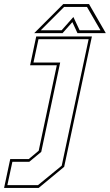

<svg xmlns="http://www.w3.org/2000/svg" viewBox="-86 -718 537 938"><path d="M-66 200 -36 59H54.5L103 18.5L191.5 -399H61L91 -540H363L227.5 97L103 200ZM-50 186.5H99.5L215.5 91.5L347 -526.5H102L77.5 -412.5H208L115.5 24L57 72.5H-25.5ZM223 -698H349L431 -556H292.5L267.5 -610L219.5 -556H81ZM227 -684 113 -570H215L272.5 -635L303 -570H405L339 -684Z"/></svg>

Font: Tourney Thin Thin
Style: Italic
Weight: 250
Italic angle: -12°
Version: Version 1.015